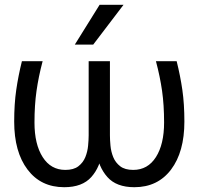

<svg xmlns="http://www.w3.org/2000/svg" viewBox="-20 -778 835 809"><path d="M250.6 10.8Q152.1 10.8 96 -63.6Q39.8 -138 39.8 -265.6Q39.8 -339.7 48.4 -398.9Q56.9 -458.1 72.3 -520H159.6Q142.4 -455.1 133.9 -395.2Q125.3 -335.3 125.3 -261.7Q125.3 -170.1 159.8 -116.1Q194.2 -62.1 255.3 -62.1Q290.4 -62.1 310.3 -77.5Q330.2 -92.9 339.6 -116Q348.9 -139.2 351.2 -164.2Q353.6 -189.2 353.6 -207.8V-520H443.2V-207.8Q443.2 -189.2 445.5 -164.2Q447.8 -139.2 457.1 -116Q466.5 -92.9 486.4 -77.5Q506.3 -62.1 541.4 -62.1Q602.6 -62.1 637 -116.1Q671.4 -170.1 671.4 -261.7Q671.4 -335.3 662.9 -395.2Q654.3 -455.1 637.1 -520H724.4Q739.8 -458.1 748.4 -398.9Q756.9 -339.7 756.9 -265.6Q756.9 -138 700.8 -63.6Q644.6 10.8 546.1 10.8Q470.3 10.8 432.3 -32.2Q394.3 -75.2 386.3 -140.3H410.4Q403 -75.2 364.9 -32.2Q326.8 10.8 250.6 10.8ZM295.2 -590 399.7 -757.8H500.5L372.7 -590Z"/></svg>

Font: Murecho Thin
Style: Regular
Weight: 100
Designer: Neil Summerour
Foundry: Positype
Version: Version 1.010